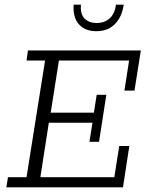

<svg xmlns="http://www.w3.org/2000/svg" viewBox="-20 -798 626 818"><path d="M7 0 14 -43H93L172 -540H93L99 -583H580L553 -412H510L530 -540H231L196 -318H380L392 -394H433L402 -194H361L374 -275H188L152 -43H467L488 -176H531L504 0ZM390 -665Q356 -665 333 -680Q310 -695 300.5 -720.5Q291 -746 294 -778H325Q321 -739 340 -719.5Q359 -700 392 -700Q425 -700 447 -719.5Q469 -739 474 -778H507Q500 -727 470 -696Q440 -665 390 -665Z"/></svg>

Font: Rokkitt SemiBold Light
Style: Italic
Weight: 300
Italic angle: -9°
Version: Version 3.103